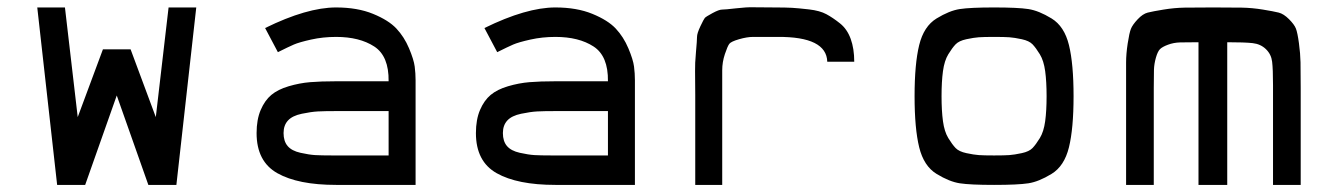

<svg xmlns="http://www.w3.org/2000/svg" viewBox="-20 -521 3748 541"><path d="M141 0 85 -500H163L199 -191L270 -382H348L419 -191L455 -500H533L477 0H398L309 -252L220 0Z M927 0Q820 0 761.5 -33Q703 -66 703 -146Q703 -184 714.5 -211Q726 -238 744.5 -253.5Q763 -269 793.5 -278Q824 -287 854 -289.5Q884 -292 927 -292H1075Q1076 -363 1034.5 -390Q993 -417 927 -417Q890 -417 856.5 -409.5Q823 -402 808 -395.5Q793 -389 763 -374L727 -442Q845 -500 927 -500Q987 -500 1031 -482Q1075 -464 1097 -440.5Q1119 -417 1132.5 -385Q1146 -353 1148.5 -333.5Q1151 -314 1151 -295V0ZM927 -83H1075V-208H927Q894 -208 875.5 -207Q857 -206 830.5 -200.5Q804 -195 791.5 -181.5Q779 -168 779 -146Q779 -123 790.5 -109.5Q802 -96 826.5 -90.5Q851 -85 868 -84Q885 -83 917 -83Q924 -83 927 -83Z M1545 0Q1438 0 1379.5 -33Q1321 -66 1321 -146Q1321 -184 1332.5 -211Q1344 -238 1362.5 -253.5Q1381 -269 1411.5 -278Q1442 -287 1472 -289.5Q1502 -292 1545 -292H1693Q1694 -363 1652.5 -390Q1611 -417 1545 -417Q1508 -417 1474.5 -409.5Q1441 -402 1426 -395.5Q1411 -389 1381 -374L1345 -442Q1463 -500 1545 -500Q1605 -500 1649 -482Q1693 -464 1715 -440.5Q1737 -417 1750.5 -385Q1764 -353 1766.5 -333.5Q1769 -314 1769 -295V0ZM1545 -83H1693V-208H1545Q1512 -208 1493.5 -207Q1475 -206 1448.5 -200.5Q1422 -195 1409.5 -181.5Q1397 -168 1397 -146Q1397 -123 1408.5 -109.5Q1420 -96 1444.5 -90.5Q1469 -85 1486 -84Q1503 -83 1535 -83Q1542 -83 1545 -83Z M1939 0V-253Q1939 -301 1938.5 -321Q1938 -341 1941 -374Q1944 -407 1944 -417Q1944 -427 1953.5 -447Q1963 -467 1966 -470.5Q1969 -474 1987.5 -484Q2006 -494 2014.5 -494Q2023 -494 2053.5 -497.5Q2084 -501 2101.5 -500.5Q2119 -500 2163 -500Q2194 -500 2211.5 -499Q2229 -498 2259.5 -494.5Q2290 -491 2308.5 -481Q2327 -471 2347 -455Q2367 -439 2377 -411.5Q2387 -384 2387 -347H2311Q2309 -418 2171 -417Q2167 -417 2165 -417H2163Q2119 -417 2102 -417Q2085 -417 2062.5 -410.5Q2040 -404 2035 -397.5Q2030 -391 2022.5 -368.5Q2015 -346 2015 -323Q2015 -300 2015 -253V0Z M2877.5 -4.5Q2848 0 2781 0Q2714 0 2684.5 -4.5Q2655 -9 2619 -31Q2583 -53 2570 -106Q2557 -159 2557 -250Q2557 -341 2570 -394Q2583 -447 2619 -469Q2655 -491 2684.5 -495.5Q2714 -500 2781 -500Q2848 -500 2877.5 -495.5Q2907 -491 2943 -469Q2979 -447 2992 -394Q3005 -341 3005 -250Q3005 -159 2992 -106Q2979 -53 2943 -31Q2907 -9 2877.5 -4.5ZM2738 -84Q2752 -83 2781 -83Q2810 -83 2824 -84Q2838 -85 2859 -89.5Q2880 -94 2889.5 -104Q2899 -114 2910 -132Q2921 -150 2925 -179.5Q2929 -209 2929 -250Q2929 -291 2925 -320.5Q2921 -350 2910 -368Q2899 -386 2889.5 -396Q2880 -406 2859 -410.5Q2838 -415 2824 -416Q2810 -417 2781 -417Q2752 -417 2738 -416Q2724 -415 2703 -410.5Q2682 -406 2672.5 -396Q2663 -386 2652 -368Q2641 -350 2637 -320.5Q2633 -291 2633 -250Q2633 -209 2637 -179.5Q2641 -150 2652 -132Q2663 -114 2672.5 -104Q2682 -94 2703 -89.5Q2724 -85 2738 -84Z M3153 0V-273Q3153 -321 3153 -345Q3153 -369 3157.5 -398.5Q3162 -428 3166.5 -439.5Q3171 -451 3185.5 -466.5Q3200 -482 3214 -485.5Q3228 -489 3258.5 -494Q3289 -499 3318 -499.5Q3347 -500 3398 -500Q3449 -500 3478.5 -499.5Q3508 -499 3538.5 -494Q3569 -489 3583 -485.5Q3597 -482 3612 -467Q3627 -452 3631.5 -440.5Q3636 -429 3640 -399.5Q3644 -370 3644.5 -345.5Q3645 -321 3645 -273V0H3567V-281Q3567 -326 3564.5 -347Q3562 -368 3547 -382.5Q3532 -397 3509.5 -399.5Q3487 -402 3438 -402V0H3357V-402Q3324 -402 3305.5 -401.5Q3287 -401 3271 -395Q3255 -389 3248.5 -382.5Q3242 -376 3237 -358.5Q3232 -341 3231.5 -324Q3231 -307 3231 -273V0Z"/></svg>

Font: Hermit Light
Style: Regular
Weight: 300
Designer: Pablo Caro
Version: Version 2.000;PS 002.000;hotconv 1.0.88;makeotf.lib2.5.64775